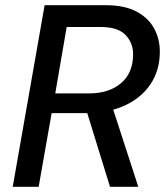

<svg xmlns="http://www.w3.org/2000/svg" viewBox="-20 -720 645 740"><path d="M29 0 152 -700H387Q460 -700 506 -675.5Q552 -651 574 -610.5Q596 -570 596 -521Q596 -449 560 -395.5Q524 -342 460 -313Q396 -284 313 -284H179L129 0ZM404 0 308 -311H412L513 0ZM193 -360H323Q400 -360 446.5 -399.5Q493 -439 493 -511Q493 -555 463.5 -585.5Q434 -616 367 -616H237Z"/></svg>

Font: DM Sans 24pt Medium
Style: Italic
Weight: 500
Italic angle: -10°
Designer: Colophon Foundry, Jonny Pinhorn
Foundry: Colophon Foundry
Version: Version 4.004;gftools[0.9.30]